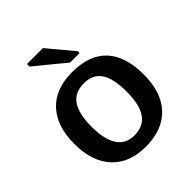

<svg xmlns="http://www.w3.org/2000/svg" viewBox="-204 -863 1002 1002"><g transform="rotate(-45 296.5 -362.0)"><path d="M552.7 -264.6Q552.7 -132.8 484.9 -61.5Q417 9.8 293.9 9.8Q173.3 9.8 106.7 -62.5Q40 -134.8 40 -264.6Q40 -395 106.7 -466.6Q173.3 -538.1 296.9 -538.1Q423.8 -538.1 488.3 -468.8Q552.7 -399.4 552.7 -264.6ZM426.3 -264.6Q426.3 -363.8 394.8 -408.7Q363.3 -453.6 298.8 -453.6Q231.4 -453.6 199.2 -407Q167 -360.4 167 -264.6Q167 -170.9 198.5 -122.6Q230 -74.2 293 -74.2Q361.3 -74.2 393.8 -121.3Q426.3 -168.5 426.3 -264.6ZM395 -593.8V-580.6H324.7L160.2 -715.8V-734.4H277.8Z"/></g></svg>

Font: Arimo SemiBold
Style: Regular
Weight: 600
Designer: Steve Matteson
Foundry: Monotype Imaging Inc.
Version: Version 1.33